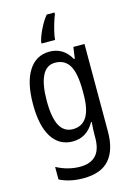

<svg xmlns="http://www.w3.org/2000/svg" viewBox="-146 -839 800 1152"><g transform="rotate(-15 254.0 -263.0)"><path d="M222 -547Q264 -547 297 -527.5Q330 -508 354 -466H359L369 -537H438V7Q438 120 386.5 180Q335 240 224 240Q140 240 77 208V130Q148 168 224 168Q287 168 321 133Q355 98 355 22V5Q355 -10 356 -32Q357 -54 359 -74H355Q308 10 220 10Q137 10 91.5 -61Q46 -132 46 -266Q46 -402 92.5 -474.5Q139 -547 222 -547ZM237 -474Q184 -474 157.5 -420.5Q131 -367 131 -265Q131 -161 158 -111Q185 -61 240 -61Q355 -61 355 -245V-269Q355 -377 326.5 -425.5Q298 -474 237 -474ZM313 -755Q305 -737 296.5 -709Q288 -681 281.5 -653Q275 -625 274 -606H190V-616Q197 -648 218.5 -692Q240 -736 265 -766H313Z"/></g></svg>

Font: Noto Sans Myanmar Condensed
Style: Regular
Weight: 400
Width: 3
Designer: Monotype Design Team
Foundry: Monotype Imaging Inc.
Version: Version 2.107; ttfautohint (v1.8.4.7-5d5b)